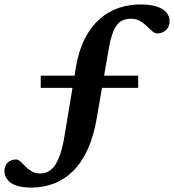

<svg xmlns="http://www.w3.org/2000/svg" viewBox="-77 -711 784 865"><path d="M106.5 -315V-370H545.5V-315ZM66 134Q1 134 -28 112.8Q-57 91.5 -57 59.5Q-57 36.5 -42.8 22Q-28.5 7.5 -5 7.5Q5.5 7.5 15.5 17Q25.5 26.5 37.5 39Q49.5 51.5 65.5 61Q81.5 70.5 103.5 70.5Q122 70.5 138.5 62.8Q155 55 169.2 35.5Q183.5 16 195.2 -19.2Q207 -54.5 215.5 -109.5L265 -408Q277.5 -482 304.5 -535.5Q331.5 -589 370 -623.5Q408.5 -658 455.5 -674.5Q502.5 -691 555 -691Q599.5 -691 629 -681.5Q658.5 -672 672.8 -654.8Q687 -637.5 687 -615.5Q687 -591 671 -575.8Q655 -560.5 632 -560.5Q620 -560.5 608.8 -570.5Q597.5 -580.5 584.2 -593.5Q571 -606.5 553.8 -616.5Q536.5 -626.5 513 -626.5Q486.5 -626.5 467.2 -614.8Q448 -603 434.5 -571.8Q421 -540.5 411 -480.5L359.5 -182Q345.5 -98 318 -38Q290.5 22 251.8 60Q213 98 165.8 116Q118.5 134 66 134Z"/></svg>

Font: Newsreader SemiBold
Style: Regular
Weight: 600
Designer: Hugues Gentile
Foundry: Production Type
Version: Version 1.003